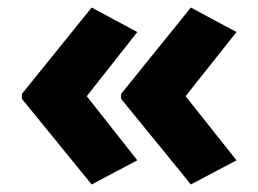

<svg xmlns="http://www.w3.org/2000/svg" viewBox="-20 -532 685 509"><path d="M38 -283V-270L223 -43L344 -107L210 -277L344 -447L223 -512ZM301 -283V-270L486 -43L607 -107L472 -277L607 -447L486 -512Z"/></svg>

Font: Noto Sans Arabic ExtBd
Style: Regular
Weight: 800
Designer: Monotype Design Team, Nadine Chahine, Nizar Qandah and Khaled Hosny
Foundry: Monotype Imaging Inc.
Version: Version 2.012